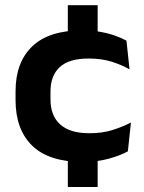

<svg xmlns="http://www.w3.org/2000/svg" viewBox="-20 -620 566 753"><path d="M363 -434.5H246V-599.5H363ZM363 113.5H246V-56.5H363ZM304 15Q172 15 106.5 -48.5Q41 -112 41 -227.5V-262Q41 -375.5 106.5 -438.2Q172 -501 303 -501Q340.5 -501 372.8 -495.2Q405 -489.5 431 -480.2Q457 -471 476 -460.5L488 -348Q457.5 -365.5 418 -378Q378.5 -390.5 327.5 -390.5Q251 -390.5 214.5 -357Q178 -323.5 178 -260.5V-230Q178 -166.5 216 -132Q254 -97.5 330.5 -97.5Q381 -97.5 420.2 -109.8Q459.5 -122 493.5 -139.5L481.5 -26.5Q451.5 -10 406.2 2.5Q361 15 304 15Z"/></svg>

Font: Anek Gujarati SemiExpanded SemiBold
Style: Regular
Weight: 600
Width: 6
Designer: Mrunmayee Ghaisas (Gujarati), Yesha Goshar (Latin)
Foundry: Ek Type
Version: Version 1.003